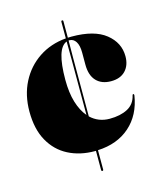

<svg xmlns="http://www.w3.org/2000/svg" viewBox="-98 -603 649 770"><g transform="rotate(-15 227.0 -217.5)"><path d="M236 -269Q236 -230 236 -195.5Q236 -161 236 -131Q268.5 -100 315 -100Q359.5 -100 389.5 -115.8Q419.5 -131.5 427.5 -167Q428.5 -172 432 -171Q435 -170 434.5 -165Q422 -86 369.8 -40Q317.5 6 236.5 9.5Q236.5 33.5 236.5 53.2Q236.5 73 236.5 89.5Q236.5 94.5 232 94.5Q228 94.5 228 89Q228 73 228 53.5Q228 34 228 10Q226 10 223.5 10Q162 10 114 -14.8Q66 -39.5 38.5 -88.8Q11 -138 11 -211Q11 -279 38.5 -332.5Q66 -386 115 -418.8Q164 -451.5 228 -457Q228 -478 228 -495Q228 -512 228 -525.5Q228 -530.5 232.5 -530.5Q236.5 -530.5 236.5 -525.5Q236.5 -512 236.5 -495.2Q236.5 -478.5 236.5 -457.5Q244 -458 252 -458Q346 -458 393.2 -420.2Q440.5 -382.5 440.5 -326Q440.5 -288.5 419.2 -266.2Q398 -244 359.5 -244Q320.5 -244 298.5 -267.2Q276.5 -290.5 276.5 -335V-385Q276.5 -415 266.5 -430.5Q256.5 -446 240 -446Q238 -446 236.5 -446Q236 -413.5 236 -370.2Q236 -327 236 -269ZM183 -297Q183 -243 195 -203.5Q207 -164 228.5 -139Q228.5 -168 228.5 -200.2Q228.5 -232.5 228.5 -269Q228.5 -326 228.5 -368.8Q228.5 -411.5 228 -444Q183 -427 183 -297Z"/></g></svg>

Font: Fraunces 144pt Black
Style: Regular
Weight: 900
Version: Version 1.000;[0bf87f6ff]